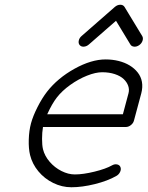

<svg xmlns="http://www.w3.org/2000/svg" viewBox="-20 -789 622 809"><path d="M179 -307.6H497.8L521.5 -396.2Q525.6 -411.9 520.1 -427.5Q514.6 -443.1 501.1 -455.9Q487.5 -468.8 463.9 -476.7Q440.2 -484.6 410.6 -484.6Q382.8 -484.6 346.7 -470.2Q310.5 -455.8 276 -431.2Q241.5 -406.5 219.5 -378.2Q199 -351.8 179 -307.6ZM487.5 -85Q491.2 -75.7 486.1 -64.7Q481 -53.7 470.2 -47.6Q433.3 -26.6 379.6 -13.3Q325.9 0 280.8 0Q241 0 204.2 -18.1Q167.5 -36.1 141.7 -67.1Q116 -98.1 106.7 -135.7Q100.1 -162.8 101.2 -200.6Q102.3 -238.3 110.6 -269.3Q119.1 -300.5 138.1 -337.9Q157 -375.2 178.2 -402.6Q223.1 -460 293.9 -499.3Q364.7 -538.6 425 -538.6Q453.9 -538.6 479.9 -532.1Q505.9 -525.6 526.2 -513.3Q546.6 -501 560.3 -483.5Q574 -466.1 578 -444.1Q582 -422.1 575.4 -396.2L544.4 -280.8Q541.5 -269.8 531.4 -261.8Q521.2 -253.9 510.3 -253.9H161.1Q157.2 -230.7 157.2 -203.9Q157.2 -177 161.1 -160.4Q168 -132.1 189.2 -107.4Q210.4 -82.8 239 -68.4Q267.6 -54 295.2 -54Q330.6 -54 378.4 -65.8Q426.3 -77.6 452.1 -92.3Q462.9 -98.4 473.4 -96.2Q483.9 -94 487.5 -85ZM323.5 -637 464.1 -760Q474.9 -769 486.8 -769Q498.8 -769 504.6 -760L579.3 -637Q584.2 -628.7 580.6 -617.4Q576.9 -606.2 566.7 -598.9Q556.4 -591.6 545.3 -592.4Q534.2 -593.3 529.3 -601.6L468.8 -701.4L354.5 -601.6Q345 -593.3 333.6 -592.4Q322.3 -591.6 315.9 -598.9Q309.6 -606.2 311.8 -617.4Q314 -628.7 323.5 -637Z"/></svg>

Font: Tecnico
Style: FinoInclinado
Weight: 400
Italic angle: -15°
Version: Version 1.3